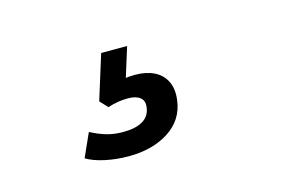

<svg xmlns="http://www.w3.org/2000/svg" viewBox="-44 -106 588 386"><g transform="rotate(-15 250.0 87.5)"><path d="M185 195Q160 195 136.5 190Q113 185 98 176L120 127Q135 135 151 140Q167 145 187 145Q213 145 228 136Q243 127 245 109Q247 96 238.5 89Q230 82 213 82Q204 82 193.5 83.5Q183 85 171 89L156 73L185 -20H239L215 57L191 48Q201 44 214 42Q227 40 239 40Q262 40 278.5 48Q295 56 303 72Q311 88 308 111Q303 151 269 173Q235 195 185 195Z"/></g></svg>

Font: Nunito Sans 10pt SemiCondensed SemiBold
Style: Italic
Weight: 600
Width: 4
Italic angle: -9°
Designer: Vernon Adams
Foundry: Vernon Adams
Version: Version 3.101;gftools[0.9.27]